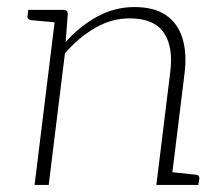

<svg xmlns="http://www.w3.org/2000/svg" viewBox="-20 -524 631 544"><path d="M78 0 139 -496H160Q172 -496 172 -484L166 -405Q206 -450 255.5 -477Q305 -504 361 -504Q416 -504 449.5 -481.5Q483 -459 496.5 -417Q510 -375 503 -317L464 0H423L462 -317Q472 -391 444 -431.5Q416 -472 347 -472Q297 -472 250.5 -445.5Q204 -419 164 -373L118 0ZM451 0 460 -37 535 -29Q540 -29 542.5 -26Q545 -23 545 -18L542 0ZM152 -496 143 -460 67 -467Q63 -468 60 -470.5Q57 -473 58 -478L60 -496Z"/></svg>

Font: Aleo ExtraLight
Style: Italic
Weight: 250
Italic angle: -7°
Designer: Alessio Laiso
Foundry: Alessio Laiso
Version: Version 2.001;gftools[0.9.29]